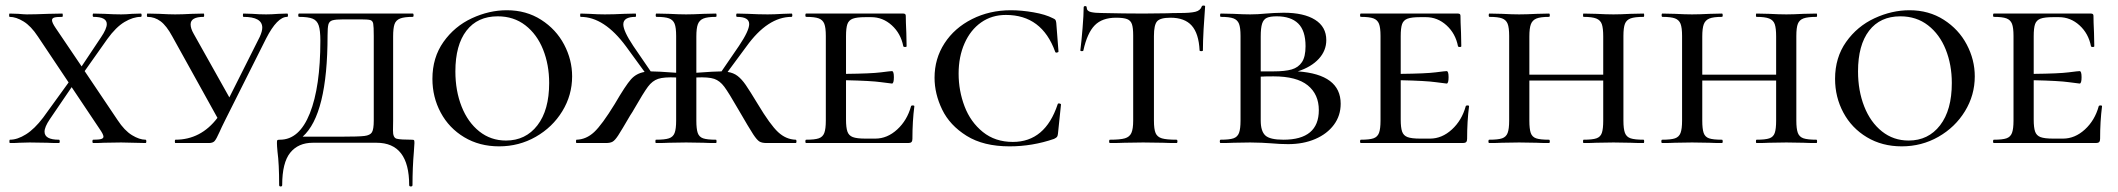

<svg xmlns="http://www.w3.org/2000/svg" viewBox="-20 -517 7657 694"><path d="M506 0 418 -2 355 -1Q341 0 317 0Q314 0 314 -6Q314 -12 317 -12Q337 -12 345.5 -14.5Q354 -17 354 -23Q354 -31 340 -51L239 -202L160 -86Q141 -58 141 -41Q141 -12 193 -12Q196 -12 196 -6Q196 0 193 0Q165 0 151 -1L87 -2L50 -1Q39 0 16 0Q14 0 14 -6Q14 -12 16 -12Q43 -12 74 -31.5Q105 -51 136 -92L228 -219L117 -385Q92 -423 65 -439.5Q38 -456 15 -456Q13 -456 13 -462Q13 -468 15 -468L46 -467Q68 -465 77 -465Q105 -465 155 -467L205 -468Q207 -468 207 -462Q207 -456 205 -456Q184 -456 176 -453.5Q168 -451 168 -444Q168 -435 181 -416L275 -277L345 -382Q366 -413 366 -430Q366 -456 318 -456Q315 -456 315 -462Q315 -468 318 -468L358 -467Q392 -465 418 -465Q435 -465 457 -467L489 -468Q492 -468 492 -462Q492 -456 489 -456Q461 -456 430 -437.5Q399 -419 368 -376L286 -260L405 -83Q430 -45 457 -28.5Q484 -12 506 -12Q509 -12 509 -6Q509 0 506 0Z M1018 -456Q982 -456 942 -378L795 -85Q779 -53 774 -41Q762 -14 755.5 -7Q749 0 735 0H614Q612 0 612 -6Q612 -12 614 -12Q706 -12 766 -91L603 -385Q582 -424 560.5 -440Q539 -456 513 -456Q511 -456 511 -462Q511 -468 513 -468L556 -467Q592 -465 613 -465Q638 -465 674 -467L716 -468Q718 -468 718 -462Q718 -456 716 -456Q669 -456 669 -429Q669 -414 680 -395L809 -165L919 -384Q928 -404 928 -417Q928 -456 860 -456Q858 -456 858 -462Q858 -468 860 -468L892 -467Q918 -465 942 -465Q961 -465 987 -467L1018 -468Q1021 -468 1021 -462Q1021 -456 1018 -456Z M1478 0Q1478 7 1476 31Q1471 89 1471 152Q1471 157 1465 157Q1459 157 1459 152Q1459 -1 1341 -1H1111Q1058 -1 1029 35Q1000 71 1000 152Q1000 157 994.5 157Q989 157 989 152Q989 75 983 31Q981 9 981 0Q981 -9 982.5 -10.5Q984 -12 992 -12Q1062 -12 1100 -107.5Q1138 -203 1138 -370Q1138 -407 1132 -425Q1126 -443 1110 -449.5Q1094 -456 1061 -456Q1058 -456 1058 -462Q1058 -468 1061 -468H1472Q1475 -468 1475 -462Q1475 -456 1472 -456Q1441 -456 1426 -450Q1411 -444 1406 -429.5Q1401 -415 1401 -385V-81Q1401 -73 1400.5 -46Q1400 -19 1414 -15.5Q1428 -12 1468 -12Q1475 -12 1476.5 -10.5Q1478 -9 1478 0ZM1331 -387Q1331 -421 1329 -431.5Q1327 -442 1318.5 -444.5Q1310 -447 1283 -447H1222Q1193 -447 1181.5 -443.5Q1170 -440 1167 -428.5Q1164 -417 1164 -389Q1164 -103 1074 -23H1215Q1276 -23 1297 -25.5Q1318 -28 1324.5 -39Q1331 -50 1331 -81Z M1543 -232Q1543 -309 1583 -365.5Q1623 -422 1685.5 -451Q1748 -480 1812 -480Q1882 -480 1936 -445.5Q1990 -411 2019 -356Q2048 -301 2048 -241Q2048 -173 2012.5 -115Q1977 -57 1916.5 -22.5Q1856 12 1784 12Q1713 12 1658 -21Q1603 -54 1573 -110Q1543 -166 1543 -232ZM1965 -217Q1965 -283 1943 -338Q1921 -393 1879 -425.5Q1837 -458 1779 -458Q1706 -458 1666 -406Q1626 -354 1626 -259Q1626 -189 1648.5 -132Q1671 -75 1712.5 -42Q1754 -9 1809 -9Q1880 -9 1922.5 -64Q1965 -119 1965 -217Z M2856 0H2751Q2734 0 2725 -5.5Q2716 -11 2702.5 -31.5Q2689 -52 2649 -121Q2614 -182 2598 -203.5Q2582 -225 2561.5 -232Q2541 -239 2497 -237V-81Q2497 -51 2502 -36.5Q2507 -22 2521.5 -17Q2536 -12 2568 -12Q2570 -12 2570 -6Q2570 0 2568 0Q2539 0 2523 -1L2460 -2L2398 -1Q2381 0 2351 0Q2349 0 2349 -6Q2349 -12 2351 -12Q2383 -12 2398 -17Q2413 -22 2418.5 -36.5Q2424 -51 2424 -81V-237Q2380 -239 2359 -232Q2338 -225 2322 -203.5Q2306 -182 2271 -121Q2268 -115 2258 -100Q2226 -45 2214.5 -27.5Q2203 -10 2194.5 -5Q2186 0 2170 0H2064Q2062 0 2062 -6Q2062 -12 2064 -12Q2099 -13 2127.5 -39.5Q2156 -66 2202 -141Q2241 -208 2260.5 -230Q2280 -252 2310 -257L2243 -349Q2164 -456 2079 -456Q2077 -456 2077 -462Q2077 -468 2079 -468L2110 -467Q2142 -465 2166 -465Q2198 -465 2236 -467L2277 -468Q2279 -468 2279 -462Q2279 -456 2277 -456Q2233 -456 2233 -429Q2233 -405 2269 -351L2332 -259Q2357 -259 2424 -254V-387Q2424 -417 2418.5 -431Q2413 -445 2398.5 -450.5Q2384 -456 2353 -456Q2350 -456 2350 -462Q2350 -468 2353 -468L2398 -467Q2436 -465 2460 -465Q2484 -465 2524 -467L2568 -468Q2570 -468 2570 -462Q2570 -456 2568 -456Q2537 -456 2522.5 -450Q2508 -444 2502.5 -429.5Q2497 -415 2497 -385V-254Q2564 -259 2588 -259L2651 -351Q2688 -406 2688 -430Q2688 -456 2644 -456Q2641 -456 2641 -462Q2641 -468 2644 -468L2684 -467Q2722 -465 2755 -465Q2778 -465 2810 -467L2841 -468Q2844 -468 2844 -462Q2844 -456 2841 -456Q2755 -456 2678 -349L2610 -257Q2631 -254 2646 -242.5Q2661 -231 2675.5 -210Q2690 -189 2719 -141Q2764 -66 2792.5 -39.5Q2821 -13 2856 -12Q2859 -12 2859 -6Q2859 0 2856 0Z M3285 -133Q3278 -79 3278 -15Q3278 -7 3274.5 -3.5Q3271 0 3263 0H2894Q2891 0 2891 -6Q2891 -12 2894 -12Q2925 -12 2939.5 -17Q2954 -22 2959.5 -36.5Q2965 -51 2965 -81V-387Q2965 -417 2959.5 -431Q2954 -445 2939.5 -450.5Q2925 -456 2894 -456Q2891 -456 2891 -462Q2891 -468 2894 -468H3245Q3254 -468 3254 -460Q3254 -440 3256 -398L3257 -350Q3257 -347 3251.5 -347Q3246 -347 3245 -350Q3236 -396 3203.5 -425.5Q3171 -455 3129 -455H3108Q3077 -455 3062.5 -449.5Q3048 -444 3043 -430Q3038 -416 3038 -386V-250Q3129 -251 3164 -255.5Q3199 -260 3204 -260Q3211 -260 3211 -238Q3211 -215 3204 -215Q3200 -215 3164.5 -220Q3129 -225 3038 -227V-85Q3038 -56 3043 -41.5Q3048 -27 3062.5 -21.5Q3077 -16 3108 -16H3144Q3187 -16 3223 -49Q3259 -82 3273 -133Q3274 -136 3279.5 -136Q3285 -136 3285 -133Z M3786 -451Q3793 -448 3795 -445Q3797 -442 3798 -434L3806 -331Q3806 -328 3800.5 -327Q3795 -326 3794 -330Q3746 -463 3616 -463Q3565 -463 3526.5 -436Q3488 -409 3466.5 -360.5Q3445 -312 3445 -251Q3445 -189 3466.5 -132.5Q3488 -76 3532.5 -40Q3577 -4 3641 -4Q3758 -4 3803 -140Q3804 -144 3809.5 -143Q3815 -142 3815 -139L3804 -33Q3803 -25 3800.5 -22Q3798 -19 3790 -15Q3712 12 3629 12Q3535 12 3474 -26Q3413 -64 3385.5 -121Q3358 -178 3358 -236Q3358 -305 3394 -360.5Q3430 -416 3493.5 -448Q3557 -480 3634 -480Q3672 -480 3715.5 -472.5Q3759 -465 3786 -451Z M3896 -335Q3896 -332 3890.5 -332Q3885 -332 3885 -335Q3889 -366 3893 -415Q3897 -464 3897 -490Q3897 -495 3902.5 -495Q3908 -495 3908 -490Q3908 -477 3923 -473.5Q3938 -470 3961 -470Q4047 -468 4112 -468L4199 -469Q4216 -470 4245 -470Q4283 -470 4301 -474.5Q4319 -479 4324 -494Q4325 -497 4330.5 -497Q4336 -497 4336 -494Q4333 -457 4330.5 -411.5Q4328 -366 4328 -335Q4328 -332 4322 -332Q4316 -332 4316 -335Q4313 -396 4287.5 -424.5Q4262 -453 4211 -453Q4174 -453 4162.5 -440Q4151 -427 4151 -387V-81Q4151 -50 4157 -36Q4163 -22 4179.5 -17Q4196 -12 4233 -12Q4236 -12 4236 -6Q4236 0 4233 0Q4202 0 4184 -1L4112 -2L4044 -1Q4025 0 3992 0Q3989 0 3989 -6Q3989 -12 3992 -12Q4029 -12 4046 -17Q4063 -22 4069.5 -36.5Q4076 -51 4076 -81V-389Q4076 -416 4071.5 -429.5Q4067 -443 4054 -448Q4041 -453 4014 -453Q3964 -453 3937 -425.5Q3910 -398 3896 -335Z M4826 -142Q4826 -99 4801.5 -66Q4777 -33 4734 -14.5Q4691 4 4636 4Q4608 4 4574 1Q4560 0 4540.5 -1Q4521 -2 4499 -2L4438 -1Q4421 0 4392 0Q4389 0 4389 -6Q4389 -12 4392 -12Q4424 -12 4438.5 -17Q4453 -22 4458.5 -36.5Q4464 -51 4464 -81V-387Q4464 -417 4458.5 -431Q4453 -445 4438.5 -450.5Q4424 -456 4393 -456Q4390 -456 4390 -462Q4390 -468 4393 -468L4438 -467Q4476 -465 4499 -465Q4526 -465 4556 -468Q4566 -469 4585.5 -470Q4605 -471 4620 -471Q4693 -471 4733.5 -445.5Q4774 -420 4774 -372Q4774 -334 4747 -304.5Q4720 -275 4671 -259Q4826 -248 4826 -142ZM4537 -385V-259H4583Q4625 -259 4649 -266Q4673 -273 4686 -292.5Q4699 -312 4699 -350Q4699 -406 4672.5 -432Q4646 -458 4595 -458Q4571 -458 4559 -452.5Q4547 -447 4542 -431.5Q4537 -416 4537 -385ZM4747 -119Q4747 -176 4707 -208.5Q4667 -241 4583 -241Q4552 -241 4537 -240V-81Q4537 -43 4553.5 -27.5Q4570 -12 4619 -12Q4747 -12 4747 -119Z M5290 -133Q5283 -79 5283 -15Q5283 -7 5279.5 -3.5Q5276 0 5268 0H4899Q4896 0 4896 -6Q4896 -12 4899 -12Q4930 -12 4944.5 -17Q4959 -22 4964.5 -36.5Q4970 -51 4970 -81V-387Q4970 -417 4964.5 -431Q4959 -445 4944.5 -450.5Q4930 -456 4899 -456Q4896 -456 4896 -462Q4896 -468 4899 -468H5250Q5259 -468 5259 -460Q5259 -440 5261 -398L5262 -350Q5262 -347 5256.5 -347Q5251 -347 5250 -350Q5241 -396 5208.5 -425.5Q5176 -455 5134 -455H5113Q5082 -455 5067.5 -449.5Q5053 -444 5048 -430Q5043 -416 5043 -386V-250Q5134 -251 5169 -255.5Q5204 -260 5209 -260Q5216 -260 5216 -238Q5216 -215 5209 -215Q5205 -215 5169.5 -220Q5134 -225 5043 -227V-85Q5043 -56 5048 -41.5Q5053 -27 5067.5 -21.5Q5082 -16 5113 -16H5149Q5192 -16 5228 -49Q5264 -82 5278 -133Q5279 -136 5284.5 -136Q5290 -136 5290 -133Z M5921 0Q5891 0 5874 -1L5812 -2L5749 -1Q5733 0 5704 0Q5702 0 5702 -6Q5702 -12 5704 -12Q5736 -12 5750.5 -17Q5765 -22 5770 -36.5Q5775 -51 5775 -81V-226H5508V-81Q5508 -51 5513 -36.5Q5518 -22 5532.5 -17Q5547 -12 5579 -12Q5582 -12 5582 -6Q5582 0 5579 0Q5550 0 5534 -1L5471 -2L5408 -1Q5392 0 5363 0Q5360 0 5360 -6Q5360 -12 5363 -12Q5395 -12 5409.5 -17Q5424 -22 5429.5 -36.5Q5435 -51 5435 -81V-387Q5435 -417 5429.5 -431Q5424 -445 5409.5 -450.5Q5395 -456 5364 -456Q5361 -456 5361 -462Q5361 -468 5364 -468L5409 -467Q5447 -465 5471 -465Q5496 -465 5536 -467L5579 -468Q5582 -468 5582 -462Q5582 -456 5579 -456Q5548 -456 5533.5 -450Q5519 -444 5513.5 -429.5Q5508 -415 5508 -385V-247H5775V-385Q5775 -415 5770 -429.5Q5765 -444 5750 -450Q5735 -456 5704 -456Q5702 -456 5702 -462Q5702 -468 5704 -468L5749 -467Q5787 -465 5812 -465Q5836 -465 5874 -467L5921 -468Q5923 -468 5923 -462Q5923 -456 5921 -456Q5889 -456 5874 -450.5Q5859 -445 5853.5 -431Q5848 -417 5848 -387V-81Q5848 -51 5853.5 -36.5Q5859 -22 5874 -17Q5889 -12 5921 -12Q5923 -12 5923 -6Q5923 0 5921 0Z M6546 0Q6516 0 6499 -1L6437 -2L6374 -1Q6358 0 6329 0Q6327 0 6327 -6Q6327 -12 6329 -12Q6361 -12 6375.5 -17Q6390 -22 6395 -36.5Q6400 -51 6400 -81V-226H6133V-81Q6133 -51 6138 -36.5Q6143 -22 6157.5 -17Q6172 -12 6204 -12Q6207 -12 6207 -6Q6207 0 6204 0Q6175 0 6159 -1L6096 -2L6033 -1Q6017 0 5988 0Q5985 0 5985 -6Q5985 -12 5988 -12Q6020 -12 6034.5 -17Q6049 -22 6054.5 -36.5Q6060 -51 6060 -81V-387Q6060 -417 6054.5 -431Q6049 -445 6034.5 -450.5Q6020 -456 5989 -456Q5986 -456 5986 -462Q5986 -468 5989 -468L6034 -467Q6072 -465 6096 -465Q6121 -465 6161 -467L6204 -468Q6207 -468 6207 -462Q6207 -456 6204 -456Q6173 -456 6158.5 -450Q6144 -444 6138.5 -429.5Q6133 -415 6133 -385V-247H6400V-385Q6400 -415 6395 -429.5Q6390 -444 6375 -450Q6360 -456 6329 -456Q6327 -456 6327 -462Q6327 -468 6329 -468L6374 -467Q6412 -465 6437 -465Q6461 -465 6499 -467L6546 -468Q6548 -468 6548 -462Q6548 -456 6546 -456Q6514 -456 6499 -450.5Q6484 -445 6478.5 -431Q6473 -417 6473 -387V-81Q6473 -51 6478.5 -36.5Q6484 -22 6499 -17Q6514 -12 6546 -12Q6548 -12 6548 -6Q6548 0 6546 0Z M6613 -232Q6613 -309 6653 -365.5Q6693 -422 6755.5 -451Q6818 -480 6882 -480Q6952 -480 7006 -445.5Q7060 -411 7089 -356Q7118 -301 7118 -241Q7118 -173 7082.5 -115Q7047 -57 6986.5 -22.5Q6926 12 6854 12Q6783 12 6728 -21Q6673 -54 6643 -110Q6613 -166 6613 -232ZM7035 -217Q7035 -283 7013 -338Q6991 -393 6949 -425.5Q6907 -458 6849 -458Q6776 -458 6736 -406Q6696 -354 6696 -259Q6696 -189 6718.5 -132Q6741 -75 6782.5 -42Q6824 -9 6879 -9Q6950 -9 6992.5 -64Q7035 -119 7035 -217Z M7578 -133Q7571 -79 7571 -15Q7571 -7 7567.5 -3.5Q7564 0 7556 0H7187Q7184 0 7184 -6Q7184 -12 7187 -12Q7218 -12 7232.5 -17Q7247 -22 7252.5 -36.5Q7258 -51 7258 -81V-387Q7258 -417 7252.5 -431Q7247 -445 7232.5 -450.5Q7218 -456 7187 -456Q7184 -456 7184 -462Q7184 -468 7187 -468H7538Q7547 -468 7547 -460Q7547 -440 7549 -398L7550 -350Q7550 -347 7544.5 -347Q7539 -347 7538 -350Q7529 -396 7496.5 -425.5Q7464 -455 7422 -455H7401Q7370 -455 7355.5 -449.5Q7341 -444 7336 -430Q7331 -416 7331 -386V-250Q7422 -251 7457 -255.5Q7492 -260 7497 -260Q7504 -260 7504 -238Q7504 -215 7497 -215Q7493 -215 7457.5 -220Q7422 -225 7331 -227V-85Q7331 -56 7336 -41.5Q7341 -27 7355.5 -21.5Q7370 -16 7401 -16H7437Q7480 -16 7516 -49Q7552 -82 7566 -133Q7567 -136 7572.5 -136Q7578 -136 7578 -133Z"/></svg>

Font: Cormorant SC Medium
Style: Regular
Weight: 500
Designer: Christian Thalmann (Catharsis Fonts)
Version: Version 3.000